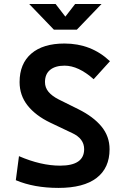

<svg xmlns="http://www.w3.org/2000/svg" viewBox="-20 -918 626 948"><path d="M269 9.8Q147.9 9.8 58.1 -28.3L73.7 -147Q182.1 -100.1 276.9 -100.1Q395.5 -100.1 395.5 -181.6Q395.5 -233.9 335.9 -261.2L228 -312.5Q155.8 -347.2 116.2 -397.2Q76.7 -447.3 76.7 -512.7Q76.7 -603.5 134.5 -653.3Q192.4 -703.1 298.3 -703.1Q430.7 -703.1 522.9 -615.7L442.4 -526.9Q367.2 -593.8 298.8 -593.8Q252.9 -593.8 227.5 -573Q202.1 -552.2 202.1 -512.7Q202.1 -485.4 219.5 -464.6Q236.8 -443.8 269.5 -427.2L366.7 -378.9Q441.4 -341.8 481.2 -293.2Q521 -244.6 521 -181.2Q521 -88.4 456.8 -39.3Q392.6 9.8 269 9.8ZM246.1 -771.5 124 -898.4H254.4L302.7 -835.9L351.1 -898.4H481.4L359.4 -771.5Z"/></svg>

Font: Cascadia Mono NF SemiBold
Style: Regular
Weight: 600
Monospace: yes
Designer: Aaron Bell
Foundry: Saja Typeworks
Version: Version 2404.023; ttfautohint (v1.8.4)